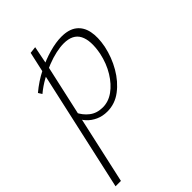

<svg xmlns="http://www.w3.org/2000/svg" viewBox="-242 -556 934 934"><g transform="rotate(-45 225.0 -88.5)"><path d="M-18 289 149 -462 184 -466 161 -350 19 289ZM211 4Q179 4 152.5 -8Q126 -20 107.5 -40Q89 -60 80 -86L98 -103Q113 -70 141 -48Q169 -26 210 -26Q249 -26 284 -51Q319 -76 346 -120Q373 -164 385 -220Q400 -298 378.5 -339.5Q357 -381 295 -381Q271 -381 241 -374.5Q211 -368 178 -355Q145 -342 111.5 -323.5Q78 -305 48 -280L36 -299Q80 -336 129.5 -361Q179 -386 226 -399Q273 -412 310 -412Q361 -412 390 -389.5Q419 -367 427.5 -326Q436 -285 425 -228Q412 -167 381.5 -114.5Q351 -62 307.5 -29Q264 4 211 4Z"/></g></svg>

Font: Ysabeau Infant ExtraLight
Style: Italic
Weight: 250
Italic angle: -12°
Designer: Christian Thalmann (Catharsis Fonts)
Version: Version 2.001;gftools[0.9.30]; featfreeze: ss01,ss02,lnum